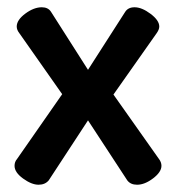

<svg xmlns="http://www.w3.org/2000/svg" viewBox="-20 -500 484 528"><path d="M20 -44Q20 -55 27 -63L151 -241L33 -409Q26 -418 26 -427Q26 -445 49.5 -462.5Q73 -480 95 -480Q112 -480 120 -468L222 -308L324 -467Q332 -480 350 -480Q370 -480 394 -462Q418 -444 418 -427Q418 -419 411 -409L292 -240L417 -63Q424 -54 424 -44Q424 -27 401 -9.5Q378 8 357 8Q339 8 330 -4L222 -169L114 -4Q104 8 86 8Q67 8 43.5 -9Q20 -26 20 -44Z"/></svg>

Font: AkaAcidDosis
Style: SemiBold
Weight: 600
Designer: Edgar Tolentino, Pablo Impallari, Igino Marini, Cyberella
Foundry: Edgar Tolentino, Pablo Impallari, Igino Marini, Cyberella
Version: Version 1.007